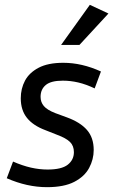

<svg xmlns="http://www.w3.org/2000/svg" viewBox="-20 -765 473 795"><path d="M177 -63Q235 -63 260.5 -83Q286 -103 286 -135Q286 -161 270 -177Q254 -193 216 -207L168 -226Q117 -245 91.5 -277Q66 -309 66 -358Q66 -398 83.5 -431Q101 -464 140 -484.5Q179 -505 242 -505Q319 -505 398 -469L372 -399Q336 -416 304 -423.5Q272 -431 240 -431Q191 -431 169.5 -413Q148 -395 148 -364Q148 -342 161.5 -326Q175 -310 208 -297L257 -279Q312 -259 340 -227Q368 -195 368 -144Q368 -105 349 -69.5Q330 -34 287.5 -12Q245 10 175 10Q92 10 8 -27L34 -96Q73 -79 108 -71Q143 -63 177 -63ZM309 -579H233L352 -745L429 -709Z"/></svg>

Font: Inria Sans
Style: Italic
Weight: 400
Italic angle: -10°
Designer: Black Foundry Team
Foundry: Black Foundry
Version: Version 1.2; ttfautohint (v1.8.3)